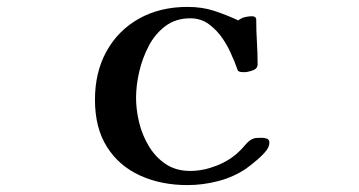

<svg xmlns="http://www.w3.org/2000/svg" viewBox="-20 -532 1040 556"><path d="M760 -119Q760 -108 752 -97Q742 -84 724.5 -69Q707 -54 693 -44Q656 -19 611.5 -7.5Q567 4 523 4Q446 4 385 -24Q324 -52 289.5 -107Q255 -162 255 -243Q255 -323 288.5 -383.5Q322 -444 382.5 -478Q443 -512 523 -512Q565 -512 599 -501Q633 -490 670 -473Q679 -480 689.5 -482.5Q700 -485 711 -485Q715 -485 718.5 -482.5Q722 -480 722 -475Q722 -443 724 -410.5Q726 -378 726 -346Q726 -333 711.5 -328Q697 -323 687 -323Q682 -323 677.5 -323.5Q673 -324 669 -327Q665 -337 661.5 -347Q658 -357 653 -367Q643 -393 626 -418.5Q609 -444 585.5 -461.5Q562 -479 531 -479Q489 -479 459 -456.5Q429 -434 410.5 -398.5Q392 -363 383 -323.5Q374 -284 374 -249Q374 -214 383 -177Q392 -140 411.5 -108Q431 -76 460.5 -56.5Q490 -37 531 -37Q568 -37 606.5 -52Q645 -67 671 -92Q679 -99 689.5 -111.5Q700 -124 708 -128Q715 -132 722.5 -132.5Q730 -133 738 -133Q746 -133 753 -130.5Q760 -128 760 -119Z"/></svg>

Font: Kaisei Opti
Style: Bold
Weight: 700
Designer: Font-Kai, 金井和夫
Foundry: KAZUO KANAI
Version: Version 5.003